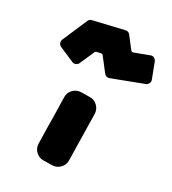

<svg xmlns="http://www.w3.org/2000/svg" viewBox="-342 -1033 987 1104"><g transform="rotate(30 152.0 -480.5)"><path d="M173 -487Q203 -488 224.5 -467.5Q246 -447 247 -417L253 -113Q254 -83 233.5 -61.5Q213 -40 183 -39L127 -38Q97 -37 75.5 -57.5Q54 -78 53 -108Q53 -118 52.5 -137Q52 -156 51.5 -179Q51 -202 50.5 -228.5Q50 -255 50 -281Q49 -342 47 -412Q46 -442 66.5 -463.5Q87 -485 117 -486ZM-57 -859Q-51 -873 -36 -876L159 -922Q177 -927 190 -912L247 -838Q253 -831 263 -834L356 -869Q368 -874 379 -868.5Q390 -863 395 -852L433 -752Q438 -740 432.5 -729Q427 -718 416 -713L219 -638Q199 -630 184 -647L118 -732Q113 -739 104 -737L78 -731Q71 -730 68 -722L26 -627Q21 -616 9.5 -611Q-2 -606 -13 -611L-113 -654Q-124 -659 -128.5 -671Q-133 -683 -128 -694Z"/></g></svg>

Font: d puntillas B to tiptoe
Style: Regular
Weight: 400
Designer: deFharo
Foundry: deFharo.com
Version: Version 1.001 2012